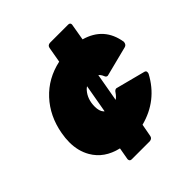

<svg xmlns="http://www.w3.org/2000/svg" viewBox="-199 -869 1005 1005"><g transform="rotate(-45 303.5 -367.0)"><path d="M335 0H201Q186 0 186 -16L198 -84Q104 -106 62 -179Q33 -229 33 -294Q33 -324 39 -357Q58 -463 125 -535.5Q192 -608 294 -630L309 -716Q312 -733 330 -734H464Q479 -734 479 -720Q479 -717 463 -626Q587 -591 607 -464Q605 -445 591 -441Q425 -398 422 -398Q411 -398 407 -410Q392 -448 349 -448Q314 -448 291 -423Q259 -387 259 -332Q259 -266 317 -266Q361 -266 388 -307Q396 -320 407 -320L572 -277Q582 -274 582 -265Q582 -260 580 -254Q511 -125 369 -88L356 -18Q353 -2 335 0ZM350 -214H267L327 -554H410Z"/></g></svg>

Font: YamahaIndonesia935. App Black
Style: Italic
Weight: 900
Italic angle: -10°
Designer: Dalton Maag Ltd
Foundry: Dalton Maag Ltd
Version: Version 1.002; January 01, 2024; Regular/Italic